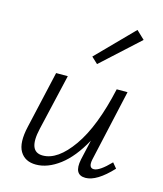

<svg xmlns="http://www.w3.org/2000/svg" viewBox="-106 -772 728 857"><g transform="rotate(15 258.0 -344.0)"><path d="M461 -657 288 -499 259 -526 423 -693ZM471 -94 491 -70Q421 5 369 5Q314 5 329 -69L350 -162Q304 -78 249 -36.5Q194 5 140 5Q89 5 66.5 -33Q44 -71 62 -149L122 -413H176L116 -154Q90 -42 159 -42Q228 -42 295 -137Q362 -232 402 -413H452L378 -82Q370 -42 395 -42Q421 -42 471 -94Z"/></g></svg>

Font: EauTest Semilight
Style: Italic
Weight: 300
Italic angle: -12°
Designer: Christian Thalmann (Catharsis Fonts)
Version: Version 0.001;PS 000.001;hotconv 1.0.88;makeotf.lib2.5.64775